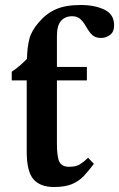

<svg xmlns="http://www.w3.org/2000/svg" viewBox="-20 -736 477 769"><path d="M196 13Q141 13 114 -18Q87 -49 87 -129V-414H27V-449Q43 -459 58 -472Q73 -485 88 -500Q89 -546 97.5 -579.5Q106 -613 135 -646Q164 -681 203 -698.5Q242 -716 303 -716Q359 -716 398 -697.5Q437 -679 437 -635Q437 -608 420.5 -596Q404 -584 385 -584Q363 -584 350.5 -595Q338 -606 325 -629Q312 -652 299.5 -661.5Q287 -671 269 -671Q241 -671 224.5 -652.5Q208 -634 208 -591V-468H328V-414H208V-161Q208 -107 218 -87.5Q228 -68 257 -68Q284 -68 299.5 -77.5Q315 -87 333 -104L356 -80Q336 -53 316.5 -32Q297 -11 269 1Q241 13 196 13Z"/></svg>

Font: STIX Two Text SemiBold
Style: Regular
Weight: 600
Designer: Ross Mills, John Hudson & Paul Hanslow, Tiro Typeworks Ltd; with prior portions MicroPress Inc., and Coen Hoffman.
Foundry: Tiro Typeworks Ltd
Version: Version 2.13 b171